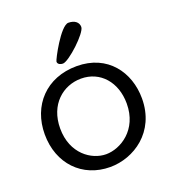

<svg xmlns="http://www.w3.org/2000/svg" viewBox="-126 -766 781 872"><g transform="rotate(-20 264.5 -329.5)"><path d="M352 -632C352 -655 333 -670 303 -670C265 -670 192 -531 192 -522C192 -509 206 -504 217 -504C246 -504 352 -603 352 -632ZM500 -233C500 -360 420 -472 271 -472C123 -472 29 -369 29 -230C29 -88 124 11 259 11C372 11 500 -70 500 -233ZM270 -412C363 -412 427 -338 427 -235C427 -107 330 -50 261 -50C191 -50 104 -109 104 -231C104 -347 183 -412 270 -412Z"/></g></svg>

Font: Life Savers
Style: Bold
Weight: 700
Designer: Pablo Impallari, Rodrigo Fuenzalida, Brenda Gallo
Foundry: Pablo Impallari, Rodrigo Fuenzalida, Brenda Gallo
Version: Version 3.000